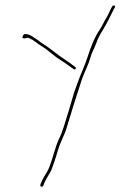

<svg xmlns="http://www.w3.org/2000/svg" viewBox="-20 -541 511 715"><path d="M265.8 -223.9 255.9 -196.2C244.2 -155.3 230.6 -109.9 217 -67.5C211.1 -48.9 206.1 -36.4 199.2 -22.4C186.1 3.8 175 56.3 160.4 89.1C155.3 100.3 143.5 117 140.5 123.9C135.8 134.8 127.9 146.8 130.5 151.6C133.2 156.6 139.1 154.4 141.3 150.6C147.6 129.6 162.3 110.2 170.5 94L182.2 62C187.2 48.1 191.3 32.5 196.1 17.3C207.5 -19.2 218.8 -33.9 228.1 -64.7C245.9 -123.8 265.7 -187.6 284.6 -244.5C293 -269.6 310.4 -302.2 315.9 -324C321.3 -345.4 331.6 -360.8 338.2 -379.1C344.7 -398.6 351.5 -410.7 361.4 -426.6C377.4 -452.3 389.4 -477.8 403.8 -506.6C406.8 -512.5 409.1 -513.8 408.2 -518C407.5 -521.8 400.3 -521 398.4 -518.1C390.3 -505.9 384.8 -487.2 373.4 -470.1C366.9 -460.4 362 -445.9 352.2 -431.8C332.5 -403.6 318.2 -366.4 305.9 -328.2C294.9 -293.9 277.6 -259.1 265.8 -223.9ZM262.1 -286C263.6 -290.2 262.5 -289.3 259.9 -291.5C239 -309.4 210.3 -325.1 184.3 -346.2L160.5 -364C148.4 -373.2 135.2 -379.6 120.5 -392L103.3 -403.4C92.3 -410.7 83.4 -415.4 69.3 -413.8C67.8 -412 64 -405.4 62.8 -401.5C72.4 -392.3 77 -403.5 86.6 -399.6C107.3 -391.4 117.7 -379.4 132.4 -370.8C160 -354.3 179.3 -333.4 203.5 -318.7C218.5 -309.6 234.4 -297.7 246.3 -289.2C255.9 -282.2 259.9 -279.3 262.1 -286Z"/></svg>

Font: CiSf OpenHand
Style: Hln
Weight: 400
Foundry: Cannot Into Space Fonts
Version: Version 0.7892